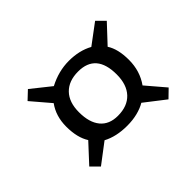

<svg xmlns="http://www.w3.org/2000/svg" viewBox="-97 -709 790 790"><g transform="rotate(-45 297.5 -314.0)"><path d="M122 -311Q122 -372 154 -416L84 -498L120 -532L204 -465Q261 -495 321 -495Q382 -495 427 -470L514 -535L548 -501L475 -423Q499 -386 499 -323Q499 -258 464 -209L534 -127L499 -93L410 -162Q390 -150 362.5 -143Q335 -136 302 -136Q239 -136 194 -160L107 -94L73 -128L147 -208Q122 -247 122 -311ZM201 -316Q201 -256 227.5 -224Q254 -192 304 -192Q360 -192 390.5 -224.5Q421 -257 421 -316Q421 -437 317 -437Q262 -437 231.5 -405.5Q201 -374 201 -316Z"/></g></svg>

Font: Literata 7pt
Style: Italic
Weight: 400
Italic angle: -2°
Designer: Latin by Veronika Burian and Jose Scaglione. Greek by Irene Vlachou. Cyrillic by Vera Evstafieva
Foundry: TypeTogether
Version: Version 3.002